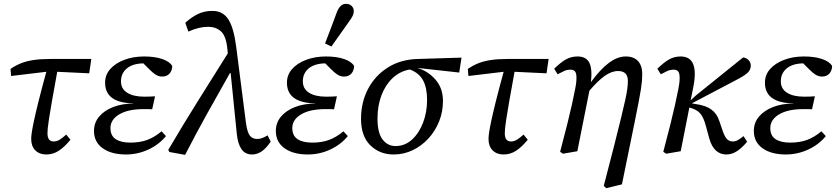

<svg xmlns="http://www.w3.org/2000/svg" viewBox="-20 -794 4367 1003"><path d="M38 -397 35 -434Q63 -453 91 -464Q119 -475 155.5 -480.5Q192 -486 244 -486H457L446 -411L279 -419Q261 -322 251 -263.5Q241 -205 236 -173Q231 -141 229.5 -125Q228 -109 228 -98Q228 -55 260 -55Q277 -55 292 -64.5Q307 -74 326 -91L348 -64Q317 -26 287 -6.5Q257 13 222 13Q186 13 164.5 -8.5Q143 -30 143 -68Q143 -81 146 -102Q149 -123 157 -161Q165 -199 180.5 -261.5Q196 -324 222 -419Z M638 13Q562 13 516.5 -19.5Q471 -52 471 -110Q471 -153 498 -185Q525 -217 571.5 -235Q618 -253 677 -253L676 -254Q529 -257 529 -362Q529 -403 556 -433.5Q583 -464 629.5 -481.5Q676 -499 733 -499Q789 -499 828 -485.5Q867 -472 880 -449Q879 -424 865 -409Q851 -394 827 -394Q809 -394 792.5 -404.5Q776 -415 759 -433L729 -463Q673 -462 642.5 -436.5Q612 -411 612 -369Q612 -330 644.5 -309.5Q677 -289 734 -289Q754 -289 763.5 -289.5Q773 -290 790 -291L775 -223Q766 -224 755 -224Q744 -224 730 -224Q649 -224 603 -196.5Q557 -169 557 -125Q557 -85 584.5 -67Q612 -49 661 -49Q711 -49 749 -63Q787 -77 824 -108L847 -83Q810 -38 754.5 -12.5Q699 13 638 13Z M1297 13Q1260 13 1241 -15.5Q1222 -44 1217 -95L1185 -412H1181Q1120 -304 1062.5 -201Q1005 -98 947 15L865 0L859 -11Q936 -142 1014 -266.5Q1092 -391 1170 -515L1168 -537Q1161 -607 1134 -630.5Q1107 -654 1068 -654Q1019 -654 964 -629L948 -675Q981 -705 1014.5 -721Q1048 -737 1090 -737Q1144 -737 1172.5 -693.5Q1201 -650 1214 -549L1265 -151Q1272 -102 1285.5 -85Q1299 -68 1325 -68Q1338 -68 1351.5 -73.5Q1365 -79 1378 -87L1394 -54Q1350 13 1297 13Z M1588 13Q1512 13 1466.5 -19.5Q1421 -52 1421 -110Q1421 -153 1448 -185Q1475 -217 1521.5 -235Q1568 -253 1627 -253L1626 -254Q1479 -257 1479 -362Q1479 -403 1506 -433.5Q1533 -464 1579.5 -481.5Q1626 -499 1683 -499Q1739 -499 1778 -485.5Q1817 -472 1830 -449Q1829 -424 1815 -409Q1801 -394 1777 -394Q1759 -394 1742.5 -404.5Q1726 -415 1709 -433L1679 -463Q1623 -462 1592.5 -436.5Q1562 -411 1562 -369Q1562 -330 1594.5 -309.5Q1627 -289 1684 -289Q1704 -289 1713.5 -289.5Q1723 -290 1740 -291L1725 -223Q1716 -224 1705 -224Q1694 -224 1680 -224Q1599 -224 1553 -196.5Q1507 -169 1507 -125Q1507 -85 1534.5 -67Q1562 -49 1611 -49Q1661 -49 1699 -63Q1737 -77 1774 -108L1797 -83Q1760 -38 1704.5 -12.5Q1649 13 1588 13ZM1678 -567Q1694 -608 1709.5 -649Q1725 -690 1740 -731Q1757 -774 1787 -774Q1806 -774 1817 -763Q1828 -752 1828 -737Q1828 -722 1821.5 -709.5Q1815 -697 1801 -678Q1779 -647 1756.5 -615Q1734 -583 1711 -551Z M2036 13Q1964 13 1915 -34.5Q1866 -82 1866 -173Q1866 -260 1903 -330Q1940 -400 2007 -442Q2074 -484 2164 -486L2391 -493L2379 -415L2162 -439H2161Q2217 -422 2255.5 -377.5Q2294 -333 2294 -266Q2294 -210 2274 -160Q2254 -110 2218.5 -71Q2183 -32 2136 -9.5Q2089 13 2036 13ZM1952 -175Q1952 -100 1978.5 -65.5Q2005 -31 2046 -31Q2095 -31 2132 -64.5Q2169 -98 2190 -153Q2211 -208 2211 -271Q2211 -336 2190 -374.5Q2169 -413 2121 -431Q2069 -422 2031 -386Q1993 -350 1972.5 -295.5Q1952 -241 1952 -175Z M2427 -397 2424 -434Q2452 -453 2480 -464Q2508 -475 2544.5 -480.5Q2581 -486 2633 -486H2846L2835 -411L2668 -419Q2650 -322 2640 -263.5Q2630 -205 2625 -173Q2620 -141 2618.5 -125Q2617 -109 2617 -98Q2617 -55 2649 -55Q2666 -55 2681 -64.5Q2696 -74 2715 -91L2737 -64Q2706 -26 2676 -6.5Q2646 13 2611 13Q2575 13 2553.5 -8.5Q2532 -30 2532 -68Q2532 -81 2535 -102Q2538 -123 2546 -161Q2554 -199 2569.5 -261.5Q2585 -324 2611 -419Z M2906 -1Q2929 -88 2943.5 -146Q2958 -204 2967.5 -247Q2977 -290 2985 -331Q2994 -376 2990.5 -403Q2987 -430 2961 -430Q2942 -430 2928 -423.5Q2914 -417 2893 -406L2875 -435Q2910 -469 2937 -484Q2964 -499 2997 -499Q3042 -499 3058.5 -466.5Q3075 -434 3067 -365Q3114 -430 3159.5 -464.5Q3205 -499 3249 -499Q3291 -499 3313 -475Q3335 -451 3335 -407Q3335 -389 3333.5 -371Q3332 -353 3328 -327Q3324 -301 3316 -260Q3308 -219 3295 -154L3229 169L3147 189L3134 177L3188 -32Q3210 -119 3224 -176.5Q3238 -234 3246 -270.5Q3254 -307 3257 -330Q3260 -353 3260 -371Q3260 -423 3209 -423Q3175 -423 3139 -397.5Q3103 -372 3059 -320L2996 -4L2921 9Z M3445 -1Q3468 -88 3482.5 -146Q3497 -204 3506.5 -247Q3516 -290 3524 -331Q3533 -376 3529.5 -403Q3526 -430 3500 -430Q3481 -430 3467 -423.5Q3453 -417 3432 -406L3414 -435Q3449 -469 3476 -484Q3503 -499 3536 -499Q3633 -499 3602 -340L3588 -270L3615 -295L3862 -494Q3879 -492 3890.5 -480Q3902 -468 3902 -451Q3902 -429 3884.5 -413Q3867 -397 3822 -374L3594 -254L3617 -250Q3667 -243 3696 -222Q3725 -201 3738 -161L3755 -111Q3766 -79 3778 -67Q3790 -55 3809 -55Q3823 -55 3837 -63.5Q3851 -72 3864 -83L3883 -54Q3858 -23 3831 -5Q3804 13 3775 13Q3710 13 3686 -68L3668 -134Q3655 -184 3636 -203.5Q3617 -223 3585 -231L3581 -232L3536 -4L3460 9Z M4085 13Q4009 13 3963.5 -19.5Q3918 -52 3918 -110Q3918 -153 3945 -185Q3972 -217 4018.5 -235Q4065 -253 4124 -253L4123 -254Q3976 -257 3976 -362Q3976 -403 4003 -433.5Q4030 -464 4076.5 -481.5Q4123 -499 4180 -499Q4236 -499 4275 -485.5Q4314 -472 4327 -449Q4326 -424 4312 -409Q4298 -394 4274 -394Q4256 -394 4239.5 -404.5Q4223 -415 4206 -433L4176 -463Q4120 -462 4089.5 -436.5Q4059 -411 4059 -369Q4059 -330 4091.5 -309.5Q4124 -289 4181 -289Q4201 -289 4210.5 -289.5Q4220 -290 4237 -291L4222 -223Q4213 -224 4202 -224Q4191 -224 4177 -224Q4096 -224 4050 -196.5Q4004 -169 4004 -125Q4004 -85 4031.5 -67Q4059 -49 4108 -49Q4158 -49 4196 -63Q4234 -77 4271 -108L4294 -83Q4257 -38 4201.5 -12.5Q4146 13 4085 13Z"/></svg>

Font: Source Serif 4 SmText
Style: Italic
Weight: 400
Italic angle: -12°
Designer: Frank Grießhammer
Foundry: Adobe
Version: Version 4.005;hotconv 1.1.0;makeotfexe 2.6.0